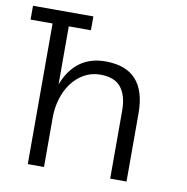

<svg xmlns="http://www.w3.org/2000/svg" viewBox="-141 -709 761 780"><g transform="rotate(10 239.5 -318.5)"><path d="M-66.9 -637.2H182.1V-580.1H90.8V-340.8Q139.2 -465.8 263.2 -465.8Q431.2 -465.8 431.2 -280.8V0H363.8V-280.8Q363.8 -341.8 337.4 -375.5Q311 -409.2 252 -409.2Q214.8 -409.2 184.8 -392.1Q154.8 -375 133.8 -346.4Q112.8 -317.9 101.8 -281Q90.8 -244.1 90.8 -204.1V0H23.9V-580.1H-66.9Z"/></g></svg>

Font: Anonymous Pro
Style: Regular
Weight: 400
Monospace: yes
Designer: Mark Simonson
Version: Version 1.002